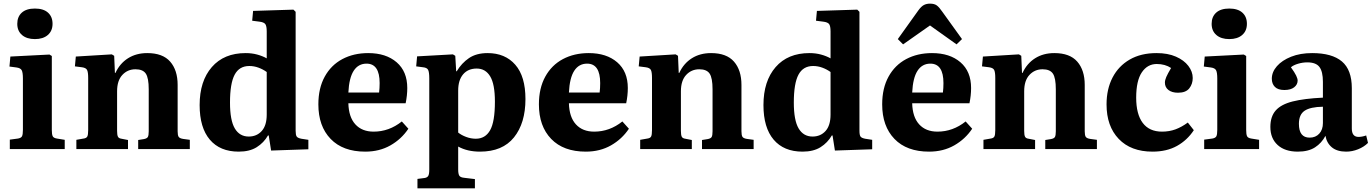

<svg xmlns="http://www.w3.org/2000/svg" viewBox="-20 -820 7544 1056"><path d="M172 -605Q127 -605 101 -627.5Q75 -650 75 -689Q75 -728 100 -750.5Q125 -773 172 -773Q219 -773 244 -750.5Q269 -728 269 -689Q269 -650 243 -627.5Q217 -605 172 -605ZM34 0V-52L79 -58Q96 -61 101 -70.5Q106 -80 106 -106V-388Q106 -421 99.5 -433.5Q93 -446 70 -449L32 -454L37 -509L252 -520L265 -512V-105Q265 -82 269.5 -71.5Q274 -61 293 -58L336 -51V0Z M400 0V-51L440 -58Q455 -60 460 -69Q465 -78 465 -105V-391Q465 -423 459 -435Q453 -447 431 -450L392 -455L397 -509L595 -521L608 -513L612 -419H615Q639 -471 684 -499.5Q729 -528 790 -528Q875 -528 916 -481Q957 -434 957 -353V-98Q957 -76 962.5 -67.5Q968 -59 987 -56L1024 -51V0H740V-50L771 -55Q788 -58 793 -66.5Q798 -75 798 -98V-329Q798 -391 782 -415Q766 -439 725 -439Q682 -439 653 -408Q624 -377 624 -318V-100Q624 -78 628.5 -68.5Q633 -59 648 -57L684 -50V0Z M1293 14Q1190 14 1134 -52Q1078 -118 1078 -242Q1078 -374 1145 -451Q1212 -528 1331 -528Q1365 -528 1394.5 -520Q1424 -512 1447 -499V-647Q1447 -676 1439.5 -687Q1432 -698 1406 -701L1367 -706L1372 -760L1594 -767L1606 -755V-101Q1606 -78 1611.5 -69.5Q1617 -61 1637 -57L1676 -51V1L1471 8L1458 -75H1454Q1431 -35 1392 -10.5Q1353 14 1293 14ZM1348 -69Q1392 -69 1419.5 -99.5Q1447 -130 1447 -190V-424Q1426 -439 1401.5 -448Q1377 -457 1351 -457Q1296 -457 1270.5 -409Q1245 -361 1245 -256Q1245 -158 1271.5 -113.5Q1298 -69 1348 -69Z M1989 14Q1866 14 1798.5 -56Q1731 -126 1731 -246Q1731 -335 1766 -398.5Q1801 -462 1863 -495Q1925 -528 2005 -528Q2103 -528 2161.5 -477.5Q2220 -427 2220 -336Q2220 -295 2211 -252H1896Q1898 -176 1934.5 -136Q1971 -96 2035 -96Q2120 -96 2190 -152L2226 -112Q2188 -55 2127.5 -20.5Q2067 14 1989 14ZM1896 -311H2065Q2068 -335 2068 -363Q2068 -470 1996 -470Q1951 -470 1925.5 -431Q1900 -392 1896 -311Z M2276 216V164L2315 159Q2329 157 2335 148Q2341 139 2341 112V-388Q2341 -424 2334.5 -436Q2328 -448 2307 -450L2269 -455L2274 -510L2471 -521L2484 -513L2489 -428H2492Q2519 -473 2559.5 -500.5Q2600 -528 2662 -528Q2758 -528 2814 -464Q2870 -400 2870 -275Q2870 -143 2807 -64.5Q2744 14 2620 14Q2550 14 2500 -14V112Q2500 136 2506 146Q2512 156 2534 158L2592 165V216ZM2597 -57Q2649 -57 2675.5 -103.5Q2702 -150 2702 -261Q2702 -357 2676 -400Q2650 -443 2602 -443Q2554 -443 2527 -411Q2500 -379 2500 -322V-91Q2517 -77 2543.5 -67Q2570 -57 2597 -57Z M3202 14Q3079 14 3011.5 -56Q2944 -126 2944 -246Q2944 -335 2979 -398.5Q3014 -462 3076 -495Q3138 -528 3218 -528Q3316 -528 3374.5 -477.5Q3433 -427 3433 -336Q3433 -295 3424 -252H3109Q3111 -176 3147.5 -136Q3184 -96 3248 -96Q3333 -96 3403 -152L3439 -112Q3401 -55 3340.5 -20.5Q3280 14 3202 14ZM3109 -311H3278Q3281 -335 3281 -363Q3281 -470 3209 -470Q3164 -470 3138.5 -431Q3113 -392 3109 -311Z M3501 0V-51L3541 -58Q3556 -60 3561 -69Q3566 -78 3566 -105V-391Q3566 -423 3560 -435Q3554 -447 3532 -450L3493 -455L3498 -509L3696 -521L3709 -513L3713 -419H3716Q3740 -471 3785 -499.5Q3830 -528 3891 -528Q3976 -528 4017 -481Q4058 -434 4058 -353V-98Q4058 -76 4063.5 -67.5Q4069 -59 4088 -56L4125 -51V0H3841V-50L3872 -55Q3889 -58 3894 -66.5Q3899 -75 3899 -98V-329Q3899 -391 3883 -415Q3867 -439 3826 -439Q3783 -439 3754 -408Q3725 -377 3725 -318V-100Q3725 -78 3729.5 -68.5Q3734 -59 3749 -57L3785 -50V0Z M4394 14Q4291 14 4235 -52Q4179 -118 4179 -242Q4179 -374 4246 -451Q4313 -528 4432 -528Q4466 -528 4495.5 -520Q4525 -512 4548 -499V-647Q4548 -676 4540.5 -687Q4533 -698 4507 -701L4468 -706L4473 -760L4695 -767L4707 -755V-101Q4707 -78 4712.5 -69.5Q4718 -61 4738 -57L4777 -51V1L4572 8L4559 -75H4555Q4532 -35 4493 -10.5Q4454 14 4394 14ZM4449 -69Q4493 -69 4520.5 -99.5Q4548 -130 4548 -190V-424Q4527 -439 4502.5 -448Q4478 -457 4452 -457Q4397 -457 4371.5 -409Q4346 -361 4346 -256Q4346 -158 4372.5 -113.5Q4399 -69 4449 -69Z M5090 14Q4967 14 4899.5 -56Q4832 -126 4832 -246Q4832 -335 4867 -398.5Q4902 -462 4964 -495Q5026 -528 5106 -528Q5204 -528 5262.5 -477.5Q5321 -427 5321 -336Q5321 -295 5312 -252H4997Q4999 -176 5035.5 -136Q5072 -96 5136 -96Q5221 -96 5291 -152L5327 -112Q5289 -55 5228.5 -20.5Q5168 14 5090 14ZM4997 -311H5166Q5169 -335 5169 -363Q5169 -470 5097 -470Q5052 -470 5026.5 -431Q5001 -392 4997 -311ZM4947 -576 4918 -605 5031 -763Q5047 -785 5061.5 -792.5Q5076 -800 5095 -800Q5119 -800 5132.5 -790Q5146 -780 5163 -755L5271 -605L5241 -576L5095 -680Z M5389 0V-51L5429 -58Q5444 -60 5449 -69Q5454 -78 5454 -105V-391Q5454 -423 5448 -435Q5442 -447 5420 -450L5381 -455L5386 -509L5584 -521L5597 -513L5601 -419H5604Q5628 -471 5673 -499.5Q5718 -528 5779 -528Q5864 -528 5905 -481Q5946 -434 5946 -353V-98Q5946 -76 5951.5 -67.5Q5957 -59 5976 -56L6013 -51V0H5729V-50L5760 -55Q5777 -58 5782 -66.5Q5787 -75 5787 -98V-329Q5787 -391 5771 -415Q5755 -439 5714 -439Q5671 -439 5642 -408Q5613 -377 5613 -318V-100Q5613 -78 5617.5 -68.5Q5622 -59 5637 -57L5673 -50V0Z M6319 14Q6200 14 6133 -56Q6066 -126 6066 -246Q6066 -330 6099 -393.5Q6132 -457 6193.5 -492.5Q6255 -528 6341 -528Q6403 -528 6447.5 -508.5Q6492 -489 6516 -457.5Q6540 -426 6540 -391Q6540 -358 6521 -334Q6502 -310 6459 -310Q6426 -310 6406.5 -325Q6387 -340 6387 -366Q6387 -379 6394.5 -396.5Q6402 -414 6421 -446Q6388 -468 6342 -468Q6291 -468 6260 -422Q6229 -376 6229 -283Q6229 -192 6265 -144Q6301 -96 6371 -96Q6411 -96 6445 -108.5Q6479 -121 6513 -146L6546 -104Q6510 -49 6453.5 -17.5Q6397 14 6319 14Z M6741 -605Q6696 -605 6670 -627.5Q6644 -650 6644 -689Q6644 -728 6669 -750.5Q6694 -773 6741 -773Q6788 -773 6813 -750.5Q6838 -728 6838 -689Q6838 -650 6812 -627.5Q6786 -605 6741 -605ZM6603 0V-52L6648 -58Q6665 -61 6670 -70.5Q6675 -80 6675 -106V-388Q6675 -421 6668.5 -433.5Q6662 -446 6639 -449L6601 -454L6606 -509L6821 -520L6834 -512V-105Q6834 -82 6838.5 -71.5Q6843 -61 6862 -58L6905 -51V0Z M7118 14Q7047 14 7007 -22.5Q6967 -59 6967 -122Q6967 -179 6996.5 -212.5Q7026 -246 7089.5 -262Q7153 -278 7256 -283V-370Q7256 -426 7237 -451.5Q7218 -477 7170 -477Q7145 -477 7119.5 -469.5Q7094 -462 7080 -450Q7101 -421 7109 -404Q7117 -387 7117 -377Q7117 -355 7098 -340Q7079 -325 7044 -325Q7009 -325 6992 -342Q6975 -359 6975 -387Q6975 -424 7003 -456Q7031 -488 7081 -508Q7131 -528 7197 -528Q7306 -528 7360.5 -482Q7415 -436 7415 -335V-113Q7415 -67 7452 -67Q7471 -67 7494 -75L7504 -34Q7482 -12 7449.5 1Q7417 14 7384 14Q7334 14 7305.5 -9.5Q7277 -33 7270 -73Q7249 -33 7212.5 -9.5Q7176 14 7118 14ZM7183 -63Q7216 -63 7236 -85Q7256 -107 7256 -143V-233Q7187 -232 7155.5 -211Q7124 -190 7124 -139Q7124 -63 7183 -63Z"/></svg>

Font: Literata 36pt
Style: Bold
Weight: 700
Designer: Latin by Veronika Burian and Jose Scaglione. Greek by Irene Vlachou. Cyrillic by Vera Evstafieva.
Foundry: TypeTogether
Version: Version 3.002